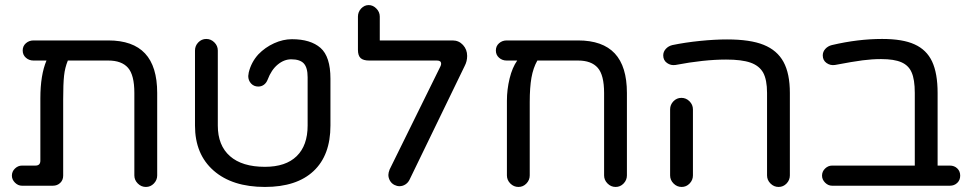

<svg xmlns="http://www.w3.org/2000/svg" viewBox="-20 -738 3866 764"><path d="M605.5 -368.2V-40Q605.5 -21.5 592.3 -7.8Q579.1 5.9 560.5 5.9Q542 5.9 528.3 -7.8Q514.6 -21.5 514.6 -40V-368.2Q514.6 -439.5 489.3 -468.3Q463.9 -497.1 411.1 -497.1H250Q238.3 -468.8 234.9 -436.5Q231.4 -404.3 231.4 -342.8V-39.1Q231.4 -21.5 219.7 -10.3Q208 1 190.4 1H67.4Q51.8 1 39.6 -11.2Q27.3 -23.4 27.3 -39.1Q27.3 -55.7 39.6 -67.4Q51.8 -79.1 67.4 -79.1H121.1Q140.6 -79.1 140.6 -98.6V-346.7Q140.6 -439.5 165 -497.1H113.3Q95.7 -497.1 83 -508.3Q70.3 -519.5 70.3 -537.1Q70.3 -554.7 83 -565.9Q95.7 -577.1 113.3 -577.1H411.1Q508.8 -577.1 557.1 -525.4Q605.5 -473.6 605.5 -368.2Z M755.9 -238.3V-537.1Q755.9 -555.7 769 -569.3Q782.2 -583 800.8 -583Q819.3 -583 833 -569.3Q846.7 -555.7 846.7 -537.1V-238.3Q846.7 -159.2 895 -116.7Q943.4 -74.2 1034.2 -74.2Q1117.2 -74.2 1160.6 -116.7Q1204.1 -159.2 1204.1 -238.3V-430.7Q1204.1 -468.8 1189 -485.4Q1173.8 -502 1138.7 -502Q1110.4 -502 1085 -481Q1059.6 -460 1044.9 -420.9Q1040 -408.2 1030.3 -400.9Q1020.5 -393.6 1007.8 -393.6Q990.2 -393.6 979 -405.8Q967.8 -418 967.8 -435.5Q967.8 -439.5 968.8 -442.4L969.7 -449.2Q979.5 -490.2 1007.8 -521.5Q1035.2 -549.8 1070.8 -565.9Q1106.4 -582 1141.6 -582Q1215.8 -582 1255.4 -547.4Q1294.9 -512.7 1294.9 -424.8V-238.3Q1294.9 -120.1 1227.5 -57.1Q1160.2 5.9 1034.2 5.9Q904.3 5.9 830.1 -59.1Q755.9 -124 755.9 -238.3Z M1525.4 -42Q1525.4 -50.8 1530.3 -63.5L1732.4 -473.6Q1735.4 -479.5 1735.4 -484.4Q1735.4 -497.1 1718.8 -497.1H1449.2Q1425.8 -497.1 1415 -506.8Q1404.3 -516.6 1404.3 -540V-671.9Q1404.3 -690.4 1417 -704.1Q1429.7 -717.8 1447.3 -717.8Q1463.9 -717.8 1477.5 -704.1Q1491.2 -690.4 1491.2 -671.9V-577.1H1781.2Q1805.7 -577.1 1822.3 -559.1Q1838.9 -541 1838.9 -515.6Q1838.9 -494.1 1829.1 -475.6L1609.4 -22.5Q1603.5 -10.7 1592.8 -3.9Q1582 2.9 1569.3 2.9Q1559.6 2.9 1549.8 -2Q1538.1 -7.8 1531.7 -19Q1525.4 -30.3 1525.4 -42Z M2474.6 -368.2V-40Q2474.6 -21.5 2461.4 -7.8Q2448.2 5.9 2429.7 5.9Q2411.1 5.9 2397.5 -7.8Q2383.8 -21.5 2383.8 -40V-368.2Q2383.8 -439.5 2358.4 -468.3Q2333 -497.1 2280.3 -497.1H2118.2Q2101.6 -467.8 2094.7 -428.7Q2087.9 -389.6 2087.9 -332V-40Q2087.9 -21.5 2074.7 -7.8Q2061.5 5.9 2043 5.9Q2024.4 5.9 2010.7 -7.8Q1997.1 -21.5 1997.1 -40V-336.9Q1997.1 -381.8 2007.8 -425.8Q2018.6 -469.7 2038.1 -497.1H1996.1Q1978.5 -497.1 1965.8 -508.3Q1953.1 -519.5 1953.1 -537.1Q1953.1 -554.7 1965.8 -565.9Q1978.5 -577.1 1996.1 -577.1H2280.3Q2377.9 -577.1 2426.3 -525.4Q2474.6 -473.6 2474.6 -368.2Z M3032.2 -40V-368.2Q3032.2 -420.9 3016.6 -449.2Q3001 -476.6 2966.3 -488.8Q2931.6 -501 2869.1 -501Q2781.2 -501 2668 -479.5Q2649.4 -476.6 2634.3 -487.3Q2619.1 -498 2619.1 -517.6Q2619.1 -532.2 2629.4 -543.5Q2639.6 -554.7 2655.3 -558.6Q2707 -569.3 2765.6 -575.2Q2824.2 -581.1 2873 -581.1Q2965.8 -581.1 3018.6 -559.6Q3072.3 -538.1 3097.7 -491.7Q3123 -445.3 3123 -368.2V-40Q3123 -21.5 3109.9 -7.8Q3096.7 5.9 3078.1 5.9Q3059.6 5.9 3045.9 -7.8Q3032.2 -21.5 3032.2 -40ZM2646.5 -40V-302.7Q2646.5 -321.3 2659.7 -335Q2672.9 -348.6 2691.4 -348.6Q2710 -348.6 2723.6 -335Q2737.3 -321.3 2737.3 -302.7V-40Q2737.3 -21.5 2724.1 -7.8Q2710.9 5.9 2692.4 5.9Q2673.8 5.9 2660.2 -7.8Q2646.5 -21.5 2646.5 -40Z M3800.8 -39.1Q3800.8 -21.5 3789.1 -10.3Q3777.3 1 3759.8 1H3291Q3275.4 1 3263.2 -11.2Q3251 -23.4 3251 -39.1Q3251 -55.7 3263.2 -67.4Q3275.4 -79.1 3291 -79.1H3620.1V-368.2Q3620.1 -421.9 3607.4 -450.2Q3595.7 -477.5 3566.9 -490.2Q3538.1 -502.9 3486.3 -502.9Q3450.2 -502.9 3412.6 -498Q3375 -493.2 3302.7 -479.5Q3284.2 -476.6 3269 -487.3Q3253.9 -498 3253.9 -517.6Q3253.9 -532.2 3264.2 -543.5Q3274.4 -554.7 3290 -558.6Q3393.6 -583 3490.2 -583Q3572.3 -583 3619.1 -561.5Q3667 -540 3689 -493.2Q3710.9 -446.3 3710.9 -368.2V-79.1H3759.8Q3777.3 -79.1 3789.1 -67.9Q3800.8 -56.6 3800.8 -39.1Z"/></svg>

Font: jf-openhuninn-1.1
Style: Regular
Weight: 400
Designer: [Kosugi Maru]
      Designed by Motoya company      

      [Varela Round]
      Joe Prince(Latin component); Avraham Co
Foundry: justfont CO.,LTD.
Version: 1.1